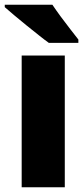

<svg xmlns="http://www.w3.org/2000/svg" viewBox="-30 -786 353 806"><path d="M242 0H61V-553H242ZM190 -766Q204 -745 224.5 -717Q245 -689 265.5 -663Q286 -637 299 -620V-606H175Q158 -618 133 -638Q108 -658 80.5 -680Q53 -702 29 -722.5Q5 -743 -10 -756V-766Z"/></svg>

Font: Noto Sans Lao UI SemCond Blk
Style: Regular
Weight: 900
Width: 4
Designer: Monotype Design Team
Foundry: Monotype Imaging Inc.
Version: Version 2.000; ttfautohint (v1.8.4.7-5d5b)